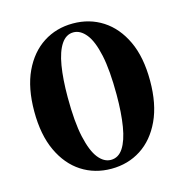

<svg xmlns="http://www.w3.org/2000/svg" viewBox="-103 -776 846 881"><g transform="rotate(-15 320.0 -335.0)"><path d="M320 10Q241 10 179 -30Q117 -70 81 -147Q45 -224 45 -335Q45 -447 81 -523.5Q117 -600 179 -640Q241 -680 320 -680Q399 -680 461 -640Q523 -600 559 -523.5Q595 -447 595 -335Q595 -224 559 -147Q523 -70 461 -30Q399 10 320 10ZM328 -30Q364 -30 386.5 -64.5Q409 -99 419.5 -162.5Q430 -226 430 -312Q430 -429 414.5 -501Q399 -573 372 -606.5Q345 -640 312 -640Q277 -640 254 -605.5Q231 -571 220.5 -508Q210 -445 210 -358Q210 -241 226 -169Q242 -97 268.5 -63.5Q295 -30 328 -30Z"/></g></svg>

Font: Brygada 1918
Style: Regular
Weight: 400
Designer: Mateusz Machalski | Borys Kosmynka | Przemek Hoffer
Foundry: NIEPODLEGLA 2018
Version: Version 3.006